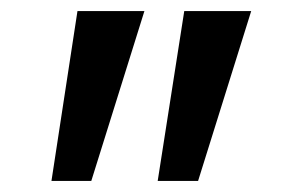

<svg xmlns="http://www.w3.org/2000/svg" viewBox="-20 -720 526 347"><path d="M120 -700 73 -393H145L241 -700ZM313 -700 265 -393H338L434 -700Z"/></svg>

Font: Jost Medium
Style: Regular
Weight: 500
Version: Version 3.710